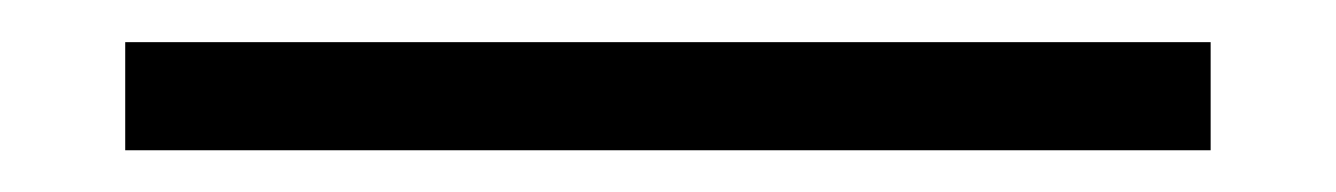

<svg xmlns="http://www.w3.org/2000/svg" viewBox="-20 -72 640 92"><path d="M560.1 -51.8V0H40V-51.8Z"/></svg>

Font: Kreadon
Style: Regular
Weight: 400
Designer: kohakuno
Foundry: StudioGnu
Version: Version 1.000;Glyphs 3.1.2 (3151)